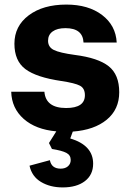

<svg xmlns="http://www.w3.org/2000/svg" viewBox="-20 -566 573 839"><path d="M254 253Q199 253 159 229Q119 205 109 158L198 134Q205 171 245 171Q265 171 277 160.5Q289 150 289 133Q289 112 270 102Q251 92 207 85L194 59L226 8Q136 0 83.5 -46.5Q31 -93 29 -165H174Q180 -94 269 -94Q351 -94 351 -150Q351 -180 329.5 -191.5Q308 -203 248 -212Q139 -228 91 -264Q43 -300 43 -375Q43 -452 105.5 -499Q168 -546 270 -546Q366 -546 426 -500.5Q486 -455 490 -380H345Q342 -443 266 -443Q230 -443 210 -428.5Q190 -414 190 -388Q190 -360 215.5 -347.5Q241 -335 307 -326Q409 -313 455 -276.5Q501 -240 501 -163Q501 -88 446.5 -43Q392 2 298 9L287 39Q387 69 387 149Q387 198 351 225.5Q315 253 254 253Z"/></svg>

Font: Mona Sans
Style: Bold
Weight: 700
Designer: Deni Anggara
Foundry: GitHub
Version: Version 2.000;Glyphs 3.2.3 (3260)